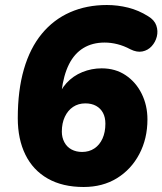

<svg xmlns="http://www.w3.org/2000/svg" viewBox="-20 -736 649 767"><path d="M314 11Q230 11 171 -22.5Q112 -56 81.5 -118Q51 -180 51 -264Q51 -375 75.5 -459.5Q100 -544 147 -601Q194 -658 260 -687Q326 -716 407 -716Q450 -716 492 -705.5Q534 -695 572 -671Q597 -656 604.5 -634Q612 -612 606.5 -590Q601 -568 586 -551.5Q571 -535 549 -530.5Q527 -526 501 -539Q475 -553 449 -559.5Q423 -566 398 -566Q349 -566 313 -544Q277 -522 255.5 -479Q234 -436 226 -372L221 -334H207Q219 -375 245.5 -404Q272 -433 309 -448Q346 -463 386 -463Q441 -463 482 -435.5Q523 -408 546 -361.5Q569 -315 569 -259Q569 -182 536.5 -120.5Q504 -59 447 -24Q390 11 314 11ZM308 -129Q336 -129 357 -143Q378 -157 389.5 -182.5Q401 -208 401 -242Q401 -267 391.5 -285Q382 -303 364 -313Q346 -323 321 -323Q293 -323 272 -309Q251 -295 239 -269.5Q227 -244 227 -210Q227 -187 237 -168Q247 -149 265.5 -139Q284 -129 308 -129Z"/></svg>

Font: Nunito ExtraLight Black
Style: Italic
Weight: 900
Italic angle: -9°
Version: Version 3.602